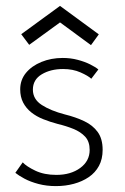

<svg xmlns="http://www.w3.org/2000/svg" viewBox="-20 -619 423 651"><path d="M192.5 -422.5Q219.5 -422.5 243.2 -416.2Q267 -410 285.5 -400.8Q304 -391.5 313.5 -383.5L289.5 -352Q279 -362 253 -373.5Q227 -385 194 -385Q151.5 -385 121.5 -367Q91.5 -349 91.5 -315Q91.5 -282.5 121.8 -263Q152 -243.5 200 -231Q236.5 -222 265.5 -208.2Q294.5 -194.5 311.2 -171.5Q328 -148.5 328 -111Q328 -79.5 315.5 -56.5Q303 -33.5 281 -18.5Q259 -3.5 230.5 4.2Q202 12 169.5 12Q138 12 110.5 4.8Q83 -2.5 63 -13.2Q43 -24 32 -33L57 -68.5Q70 -54.5 100 -40.2Q130 -26 171 -26Q220 -26 252 -49.5Q284 -73 284 -110.5Q284 -139 268.8 -155.5Q253.5 -172 228.8 -182Q204 -192 176.5 -198.5Q150 -205.5 126.8 -214.8Q103.5 -224 86 -238Q68.5 -252 58.5 -271.2Q48.5 -290.5 48.5 -316Q48.5 -348 68 -371.8Q87.5 -395.5 120.5 -409Q153.5 -422.5 192.5 -422.5ZM288.5 -466 183.5 -543 79 -467 52 -503 183.5 -599 315 -502.5Z"/></svg>

Font: League Spartan Thin ExtraLight
Style: Regular
Weight: 250
Version: Version 2.002